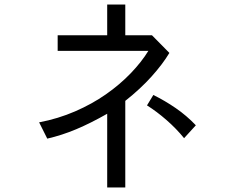

<svg xmlns="http://www.w3.org/2000/svg" viewBox="-20 -725 1040 849"><path d="M729 -491Q699 -441 650 -386.5Q601 -332 534 -279V104H454V-222Q380 -180 317 -153.5Q254 -127 189 -112L153 -184Q237 -200 312 -232.5Q387 -265 448.5 -308Q510 -351 558 -401Q606 -451 636 -500H235V-569H454V-705H534V-569H652ZM794 -114Q760 -156 716.5 -194Q673 -232 630 -259L658 -305Q709 -280 757 -247Q805 -214 846 -171Z"/></svg>

Font: NanumGothicCoding
Style: Regular
Weight: 400
Monospace: yes
Designer: Kwon Bruce; Nicolas Noh; Sung-woo Choi; Go-un Cha; Soo-hyun Park;
Foundry: NHN Corporation
Version: Version 2.000;PS 1;hotconv 1.0.49;makeotf.lib2.0.14853